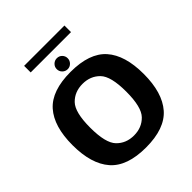

<svg xmlns="http://www.w3.org/2000/svg" viewBox="-222 -943 1084 1084"><g transform="rotate(-45 320.0 -401.5)"><path d="M314 4.5Q464.5 4.5 531.5 -72.2Q598.5 -149 598.5 -298.5Q598.5 -448 531.5 -523.5Q464.5 -599 314 -599Q163.5 -599 96.5 -523.5Q29.5 -448 29.5 -298.5Q29.5 -149 96.5 -72.2Q163.5 4.5 314 4.5ZM314 -91.5Q251 -91.5 210.5 -133.2Q170 -175 170 -297.5Q170 -420.5 210.5 -462Q251 -503.5 314 -503.5Q377 -503.5 417.5 -462Q458 -420.5 458 -297.5Q458 -175 417.5 -133.2Q377 -91.5 314 -91.5ZM314 -621Q332 -621 344.8 -634Q357.5 -647 357.5 -665Q357.5 -683 345 -695.8Q332.5 -708.5 314 -708.5Q296 -708.5 283 -695.8Q270 -683 270 -665Q270 -646.5 283 -633.8Q296 -621 314 -621ZM153 -756H475V-808.5H153Z"/></g></svg>

Font: Anybody Thin SemiBold
Style: Regular
Weight: 600
Version: Version 1.113;gftools[0.9.25]